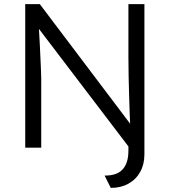

<svg xmlns="http://www.w3.org/2000/svg" viewBox="-20 -720 827 936"><path d="M490 136Q521 136 542.5 128.5Q564 121 578 105.5Q592 90 599 67.5Q606 45 606 14V-54L619 11L154 -600L168 -610Q169 -589 171 -558.5Q173 -528 174.5 -494.5Q176 -461 177.5 -429.5Q179 -398 180 -373Q181 -348 181 -336V0H103V-700H174L634 -91L617 -84Q614 -117 612.5 -160Q611 -203 609.5 -252Q608 -301 607 -349.5Q606 -398 606 -443V-700H684V33Q684 81 663.5 118Q643 155 606 175.5Q569 196 520 196Z"/></svg>

Font: Mach Light
Style: Regular
Weight: 300
Version: Version 1.002